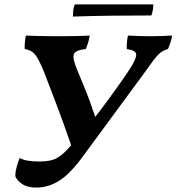

<svg xmlns="http://www.w3.org/2000/svg" viewBox="-20 -840 799 869"><path d="M145 9Q105 9 81.5 -6.5Q58 -22 50 -40Q48 -54 54.5 -80.5Q61 -107 69 -125Q85 -116 108 -112.5Q131 -109 161 -109Q212 -109 241 -126.5Q270 -144 302 -183Q270 -276 237 -363.5Q204 -451 181 -510Q165 -550 152.5 -572.5Q140 -595 126 -605Q112 -615 92 -618Q90 -642 97 -679Q112 -678 138.5 -677.5Q165 -677 193 -676.5Q221 -676 240 -676Q267 -676 307.5 -676.5Q348 -677 386 -679Q383 -660 378 -644.5Q373 -629 368 -618Q320 -613 314 -594Q308 -575 328 -527Q347 -481 361 -447Q375 -413 386.5 -381.5Q398 -350 411 -311Q440 -348 470 -389Q500 -430 526.5 -467.5Q553 -505 570 -532Q597 -574 596.5 -593Q596 -612 554 -618Q552 -643 559 -679Q578 -678 606.5 -677Q635 -676 659 -676Q683 -676 712 -677Q741 -678 759 -679Q756 -661 751 -646Q746 -631 740 -618Q720 -613 704.5 -600Q689 -587 671.5 -563Q654 -539 628 -503L358 -136Q298 -53 248 -22Q198 9 145 9ZM310 -765Q310 -775 311.5 -792Q313 -809 319 -820H674Q674 -810 672 -796.5Q670 -783 665 -770Q575 -770 486.5 -769Q398 -768 310 -765Z"/></svg>

Font: Vollkorn
Style: Bold Italic
Weight: 700
Italic angle: -11°
Designer: Friedrich Althausen
Foundry: Friedrich Althausen
Version: Version 5.000; ttfautohint (v1.8.3)